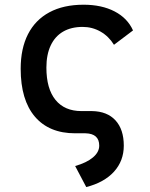

<svg xmlns="http://www.w3.org/2000/svg" viewBox="-20 -547 626 802"><path d="M340.3 234.4 293.9 146.5Q341.8 132.8 368.2 110.6Q394.5 88.4 394.5 61.5Q394.5 11.2 337.4 9.8H293.9Q185.1 9.8 125.7 -59.8Q66.4 -129.4 66.4 -259.8Q66.4 -344.2 96.9 -404.1Q127.4 -463.9 186.3 -495.6Q245.1 -527.3 329.1 -527.3Q404.8 -527.3 458.7 -499.3Q512.7 -471.2 535.6 -419.9L456.1 -359.9Q434.1 -395.5 399.9 -415Q365.7 -434.6 325.2 -434.6Q277.3 -434.6 243.4 -414.8Q209.5 -395 191.7 -356.9Q173.8 -318.8 173.8 -264.6Q173.8 -176.3 211.9 -129.6Q250 -83 320.3 -83H364.3Q427.7 -82 462.4 -44.2Q497.1 -6.3 497.1 61.5Q497.1 125 456.1 170.2Q415 215.3 340.3 234.4Z"/></svg>

Font: Cascadia Code PL
Style: Regular
Weight: 400
Monospace: yes
Designer: Aaron Bell
Foundry: Saja Typeworks
Version: Version 2102.003